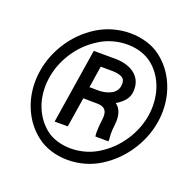

<svg xmlns="http://www.w3.org/2000/svg" viewBox="-128 -855 1016 998"><g transform="rotate(20 380.5 -355.5)"><path d="M250 -670.4Q290.5 -695.3 336.4 -708Q382.3 -720.7 429.2 -720.7Q477.5 -720.7 522 -707Q566.4 -693.4 600.1 -667Q660.2 -620.6 692.6 -549.8Q725.1 -479 725.1 -397.9Q725.1 -376.5 723.1 -358.9Q712.9 -262.2 659.9 -177.5Q606.9 -92.8 523.4 -40.5Q483.4 -15.1 437.7 -2.4Q392.1 10.3 345.2 10.3Q296.9 10.3 252.2 -3.7Q207.5 -17.6 173.3 -44.4Q113.3 -90.8 80.8 -161.6Q48.3 -232.4 48.3 -313.5Q48.3 -335 50.3 -352.5Q60.5 -449.7 113.5 -534.2Q166.5 -618.7 250 -670.4ZM106 -306.6Q106 -244.1 130.1 -189.2Q154.3 -134.3 198.7 -97.2Q225.6 -74.7 262.5 -63Q299.3 -51.3 339.8 -51.3Q378.9 -51.3 417.2 -61.8Q455.6 -72.3 489.3 -93.3Q560.1 -136.7 606.4 -207.5Q652.8 -278.3 664.1 -359.4Q667 -382.3 667 -404.3Q667 -467.3 643.3 -522.5Q619.6 -577.6 575.2 -614.3Q547.9 -636.7 511.5 -648.4Q475.1 -660.2 434.1 -660.2Q395.5 -660.2 356.9 -649.7Q318.4 -639.2 284.7 -618.2Q213.4 -574.7 167 -504.2Q120.6 -433.6 109.4 -352.5Q106 -326.2 106 -306.6ZM313.5 -318.8 287.6 -154.3H214.8L280.3 -569.3L405.3 -568.8Q444.3 -567.9 476.3 -554.9Q508.3 -542 527.6 -516.1Q546.9 -490.2 546.9 -451.7Q546.9 -418 529.8 -395.3Q512.7 -372.6 480.5 -353.5Q516.1 -327.6 516.1 -270.5Q516.1 -264.2 515.1 -251.5Q510.3 -209.5 511.2 -193.4L513.2 -162.6L512.7 -153.3L440.4 -153.8Q438.5 -165.5 438.5 -180.7Q438.5 -206.5 444.3 -252Q445.3 -262.7 445.3 -267.6Q445.3 -291.5 433.6 -304Q421.9 -316.4 395 -317.9ZM342.3 -504.4 323.7 -384.3 379.9 -383.8Q414.6 -385.3 442.4 -399.7Q470.2 -414.1 476.6 -443.8Q478 -452.6 478 -459.5Q478 -483.9 460.4 -493.2Q442.9 -502.4 411.1 -503.9Z"/></g></svg>

Font: Mardoto
Style: Bold Italic
Weight: 700
Italic angle: -12°
Designer: Christian Robertson, Vahan Hovhannisyan
Foundry: Google
Version: Version 1.000